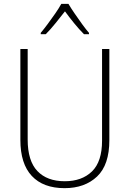

<svg xmlns="http://www.w3.org/2000/svg" viewBox="-20 -969 674 999"><path d="M549 -240Q549 -111 485 -50.5Q421 10 316 10Q205 10 145.5 -53.5Q86 -117 86 -241V-714H124V-243Q124 -132 174.5 -79Q225 -26 317 -26Q406 -26 458.5 -77Q511 -128 511 -237V-714H549ZM336 -949Q349 -927 368.5 -898.5Q388 -870 408 -842.5Q428 -815 443 -798V-791H417Q392 -816 365.5 -848.5Q339 -881 318 -910Q296 -882 269.5 -849Q243 -816 218 -791H192V-798Q208 -817 228.5 -844.5Q249 -872 268 -899.5Q287 -927 299 -949Z"/></svg>

Font: Noto Sans Hebrew SemiCondensed ExtraLight
Style: Regular
Weight: 200
Width: 4
Designer: Monotype Design Team
Foundry: Monotype Imaging Inc.
Version: Version 2.004; ttfautohint (v1.8.4.7-5d5b)